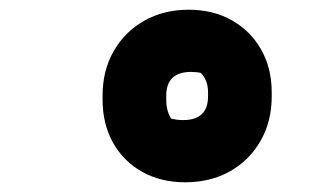

<svg xmlns="http://www.w3.org/2000/svg" viewBox="-20 -730 640 395"><path d="M368 -710Q418 -710 456.5 -688.5Q495 -667 517 -628.5Q539 -590 539 -540V-532Q539 -480 516 -440Q493 -400 453 -377.5Q413 -355 361 -355Q311 -355 272.5 -376.5Q234 -398 212.5 -436.5Q191 -475 191 -525V-533Q191 -585 214 -625Q237 -665 277 -687.5Q317 -710 368 -710ZM357 -483Q408 -483 408 -532V-540Q408 -565 393 -580Q389 -581 383.5 -581.5Q378 -582 373 -582Q322 -582 322 -533V-525Q322 -502 332 -486Q344 -483 357 -483Z"/></svg>

Font: Recursive Sn Csl St XBk
Style: Italic
Weight: 1000
Italic angle: -15°
Version: Version 1.085;hotconv 1.1.0;makeotfexe 2.6.0; ttfautohint (v